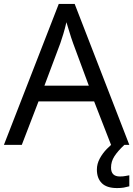

<svg xmlns="http://www.w3.org/2000/svg" viewBox="-20 -737 679 977"><path d="M545 0 459 -221H176L91 0H0L279 -717H360L638 0ZM352 -517Q349 -525 342 -546Q335 -567 328.5 -589.5Q322 -612 318 -624Q311 -593 302 -563.5Q293 -534 287 -517L206 -301H432ZM545 116Q545 161 590 161Q607 161 618.5 158.5Q630 156 638 155V211Q624 215 610 217.5Q596 220 576 220Q523 220 498 195Q473 170 473 126Q473 97 487.5 70Q502 43 523.5 21Q545 -1 565 -15L613 0Q579 32 562 58.5Q545 85 545 116Z"/></svg>

Font: Noto Sans Pahawh Hmong
Style: Regular
Weight: 400
Designer: Monotype Design Team
Foundry: Monotype Imaging Inc.
Version: Version 2.001; ttfautohint (v1.8.4.7-5d5b)